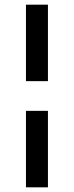

<svg xmlns="http://www.w3.org/2000/svg" viewBox="-20 -777 316 821"><path d="M91 -430V-757H185V-430ZM91 24V-303H185V24Z"/></svg>

Font: Montserrat Alternates
Style: Regular
Weight: 400
Designer: Julieta Ulanovsky
Foundry: Julieta Ulanovsky
Version: Version 2.001